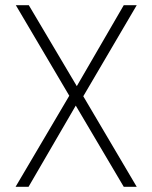

<svg xmlns="http://www.w3.org/2000/svg" viewBox="-20 -720 587 740"><path d="M40 0 247 -351 41 -700H91L276 -388L457 -700H507L301 -349L507 0H457L272 -313L90 0Z"/></svg>

Font: DM Sans 20pt ExtraLight
Style: Regular
Weight: 250
Version: Version 4.004;gftools[0.9.30]